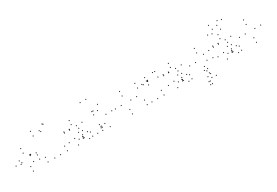

<svg xmlns="http://www.w3.org/2000/svg" viewBox="99 -2334 6002 4156"><g transform="rotate(-30 3100.0 -256.0)"><path d="M324.2 22V2H304.2V22ZM571.8 -134.4V-154.4H551.8V-134.4ZM432.2 -154V-174H412.2V-154ZM324.6 -88.9V-108.9H304.6V-88.9ZM199.2 -258.3V-278.3H179.2V-258.3ZM326.1 -425.7V-445.7H306.1V-425.7ZM433 -322V-342H413V-322ZM433 -302.6V-322.6H413V-302.6ZM453.9 -321.2V-341.2H433.9V-321.2ZM167.8 -321.2V-341.2H147.8V-321.2ZM167.8 -237.1V-257.1H147.8V-237.1ZM573.1 -237.1V-257.1H553.1V-237.1ZM573.1 -289.2V-309.2H553.1V-289.2ZM330.2 -536.2V-556.2H310.2V-536.2ZM54.2 -258.3V-278.3H34.2V-258.3Z M1181.5 10V-10H1161.5V10ZM1181.5 -107V-127H1161.5V-107ZM698.5 -107V-127H678.5V-107ZM698.5 10V-10H678.5V10ZM1012.2 -751.8V-771.8H992.2V-751.8ZM995.7 -767.9V-787.9H975.7V-767.9ZM698.9 -755V-775H678.9V-755ZM698.9 -638.3V-658.3H678.9V-638.3ZM891.1 -638.3V-658.3H871.1V-638.3ZM868.6 -671.7V-691.7H848.6V-671.7ZM868.2 10V-10H848.2V10ZM1011.8 10V-10H991.8V10Z M1319.4 -380.1V-400.1H1299.4V-380.1ZM1319.4 -354.2V-374.2H1299.4V-354.2ZM1446.8 -354.2V-374.2H1426.8V-354.2ZM1446.9 -373.7V-393.7H1426.9V-373.7ZM1533.9 -439.3V-459.3H1513.9V-439.3ZM1620.2 -362.5V-382.5H1600.2V-362.5ZM1620.2 -89.7V-109.7H1600.2V-89.7ZM1628.2 -80.3V-100.3H1608.2V-80.3ZM1732.3 21.5V1.5H1712.3V21.5ZM1815.8 10V-10H1795.8V10ZM1815.8 -93.2V-113.2H1795.8V-93.2ZM1763.9 -130.8V-150.8H1743.9V-130.8ZM1763.9 -368.4V-388.4H1743.9V-368.4ZM1540.5 -536.2V-556.2H1520.5V-536.2ZM1638.8 -289.5V-309.5H1618.8V-289.5ZM1301.9 -121V-141H1281.9V-121ZM1454.3 22V2H1434.3V22ZM1615.6 -53.2V-73.2H1595.6V-53.2ZM1636.8 -53.2V-73.2H1616.8V-53.2ZM1639.5 -125.5V-145.5H1619.5V-125.5ZM1527.6 -80.6V-100.6H1507.6V-80.6ZM1451.8 -141.1V-161.1H1431.8V-141.1ZM1589.7 -216.6V-236.6H1569.7V-216.6ZM1682.3 -204.8V-224.8H1662.3V-204.8Z M2084.5 -755V-775H2064.5V-755ZM1940.8 -755V-775H1920.8V-755ZM1940.8 10V-10H1920.8V10ZM2066.7 10V-10H2046.7V10ZM2077.9 -86.2V-106.2H2057.9V-86.2ZM2084.5 -86.2V-106.2H2064.5V-86.2ZM2248.2 -536.2V-556.2H2228.2V-536.2ZM2091.6 -459.2V-479.2H2071.6V-459.2ZM2062.9 -459.2V-479.2H2042.9V-459.2ZM2062.9 -378.6V-398.6H2042.9V-378.6ZM2180.3 -417.4V-437.4H2160.3V-417.4ZM2300.8 -258.4V-278.4H2280.8V-258.4ZM2180 -96.2V-116.2H2160V-96.2ZM2062.9 -134.8V-154.8H2042.9V-134.8ZM2062.9 -54.6V-74.6H2042.9V-54.6ZM2092.1 -54.6V-74.6H2072.1V-54.6ZM2244.2 22V2H2224.2V22ZM2445.8 -258.4V-278.4H2425.8V-258.4Z M2800 -536.2V-556.2H2780V-536.2ZM2534.2 -254.6V-274.6H2514.2V-254.6ZM2800 22V2H2780V22ZM3065.8 -254.6V-274.6H3045.8V-254.6ZM2800 -88.9V-108.9H2780V-88.9ZM2679.2 -255V-275H2659.2V-255ZM2800 -425.2V-445.2H2780V-425.2ZM2920.8 -255V-275H2900.8V-255Z M3176.4 -524.2V-544.2H3156.4V-524.2ZM3176.4 -407.2V-427.2H3156.4V-407.2ZM3318.1 -407.2V-427.2H3298.1V-407.2ZM3295.6 -429.7V-449.7H3275.6V-429.7ZM3295.6 9.8V-10.2H3275.6V9.8ZM3439.2 9.8V-10.2H3419.2V9.8ZM3439.2 -425.8V-445.8H3419.2V-425.8ZM3430.6 -425.8V-445.8H3410.6V-425.8ZM3421.4 -524.2V-544.2H3401.4V-524.2ZM3676.1 -530.2V-550.2H3656.1V-530.2ZM3623.6 -536.1V-556.1H3603.6V-536.1ZM3446.8 -444.3V-464.3H3426.8V-444.3ZM3416.6 -444.3V-464.3H3396.6V-444.3ZM3416.6 -346V-366H3396.6V-346ZM3676.1 -392.9V-412.9H3656.1V-392.9ZM3596.8 10V-10H3576.8V10ZM3596.8 -107V-127H3576.8V-107ZM3176.4 -107V-127H3156.4V-107ZM3176.4 10V-10H3156.4V10Z M3799.4 -380.1V-400.1H3779.4V-380.1ZM3799.4 -354.2V-374.2H3779.4V-354.2ZM3926.8 -354.2V-374.2H3906.8V-354.2ZM3926.9 -373.7V-393.7H3906.9V-373.7ZM4013.9 -439.3V-459.3H3993.9V-439.3ZM4100.2 -362.5V-382.5H4080.2V-362.5ZM4100.2 -89.7V-109.7H4080.2V-89.7ZM4108.2 -80.3V-100.3H4088.2V-80.3ZM4212.3 21.5V1.5H4192.3V21.5ZM4295.8 10V-10H4275.8V10ZM4295.8 -93.2V-113.2H4275.8V-93.2ZM4243.9 -130.8V-150.8H4223.9V-130.8ZM4243.9 -368.4V-388.4H4223.9V-368.4ZM4020.5 -536.2V-556.2H4000.5V-536.2ZM4118.8 -289.5V-309.5H4098.8V-289.5ZM3781.9 -121V-141H3761.9V-121ZM3934.3 22V2H3914.3V22ZM4095.6 -53.2V-73.2H4075.6V-53.2ZM4116.8 -53.2V-73.2H4096.8V-53.2ZM4119.5 -125.5V-145.5H4099.5V-125.5ZM4007.6 -80.6V-100.6H3987.6V-80.6ZM3931.8 -141.1V-161.1H3911.8V-141.1ZM4069.7 -216.6V-236.6H4049.7V-216.6ZM4162.3 -204.8V-224.8H4142.3V-204.8Z M4663.2 -88.9V-108.9H4643.2V-88.9ZM4539.2 -256.6V-276.6H4519.2V-256.6ZM4663.6 -425.2V-445.2H4643.6V-425.2ZM4777.4 -327V-347H4757.4V-327ZM4916.2 -339.1V-359.1H4896.2V-339.1ZM4668.3 -536.2V-556.2H4648.3V-536.2ZM4394.2 -256.6V-276.6H4374.2V-256.6ZM4661.1 22V2H4641.1V22ZM4917 -159.6V-179.6H4897V-159.6ZM4778.7 -176.4V-196.4H4758.7V-176.4ZM4702.3 114V94H4682.3V114ZM4700.3 -14V-34H4680.3V-14ZM4617.8 -14V-34H4597.8V-14ZM4617.8 143.8V123.8H4597.8V143.8ZM4685.1 198.4V178.4H4665.1V198.4ZM4615.7 247.6V227.6H4595.7V247.6ZM4583.7 247.6V227.6H4563.7V247.6ZM4583.7 322.5V302.5H4563.7V322.5ZM4628.2 322.5V302.5H4608.2V322.5ZM4790 206.7V186.7H4770V206.7ZM4686.8 85.8V65.8H4666.8V85.8Z M5039.4 -380.1V-400.1H5019.4V-380.1ZM5039.4 -354.2V-374.2H5019.4V-354.2ZM5166.8 -354.2V-374.2H5146.8V-354.2ZM5166.9 -373.7V-393.7H5146.9V-373.7ZM5253.9 -439.3V-459.3H5233.9V-439.3ZM5340.2 -362.5V-382.5H5320.2V-362.5ZM5340.2 -89.7V-109.7H5320.2V-89.7ZM5348.2 -80.3V-100.3H5328.2V-80.3ZM5452.3 21.5V1.5H5432.3V21.5ZM5535.8 10V-10H5515.8V10ZM5535.8 -93.2V-113.2H5515.8V-93.2ZM5483.9 -130.8V-150.8H5463.9V-130.8ZM5483.9 -368.4V-388.4H5463.9V-368.4ZM5260.5 -536.2V-556.2H5240.5V-536.2ZM5358.8 -289.5V-309.5H5338.8V-289.5ZM5021.9 -121V-141H5001.9V-121ZM5174.3 22V2H5154.3V22ZM5335.6 -53.2V-73.2H5315.6V-53.2ZM5356.8 -53.2V-73.2H5336.8V-53.2ZM5359.5 -125.5V-145.5H5339.5V-125.5ZM5247.6 -80.6V-100.6H5227.6V-80.6ZM5171.8 -141.1V-161.1H5151.8V-141.1ZM5309.7 -216.6V-236.6H5289.7V-216.6ZM5402.3 -204.8V-224.8H5382.3V-204.8ZM5062.8 -641.3V-661.3H5042.8V-641.3ZM5157.8 -616.2V-636.2H5137.8V-616.2ZM5212.2 -701.2V-721.2H5192.2V-701.2ZM5369.2 -611.8V-631.8H5349.2V-611.8ZM5489.8 -784.2V-804.2H5469.8V-784.2ZM5394.8 -809.4V-829.4H5374.8V-809.4ZM5340.4 -724.3V-744.3H5320.4V-724.3ZM5182.8 -813.8V-833.8H5162.8V-813.8Z M5900 -536.2V-556.2H5880V-536.2ZM5634.2 -254.6V-274.6H5614.2V-254.6ZM5900 22V2H5880V22ZM6165.8 -254.6V-274.6H6145.8V-254.6ZM5900 -88.9V-108.9H5880V-88.9ZM5779.2 -255V-275H5759.2V-255ZM5900 -425.2V-445.2H5880V-425.2ZM6020.8 -255V-275H6000.8V-255Z"/></g></svg>

Font: Monaspace Neon Dots Var
Style: Regular
Weight: 400
Designer: Riley Cran and the Lettermatic Team
Version: Version 1.100 (Monaspace Neon Dots)